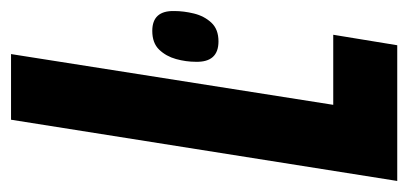

<svg xmlns="http://www.w3.org/2000/svg" viewBox="-232 -524 740 348"><g transform="rotate(-90 138.0 -350.0)"><path d="M-16 0 95 -700H214L122 -116H249L230 0ZM200 -365Q200 -383 205 -401Q210 -419 222 -431.5Q234 -444 256 -444Q293 -444 292 -404Q292 -387 287.5 -368.5Q283 -350 271 -337Q259 -324 237 -324Q199 -324 200 -365Z"/></g></svg>

Font: Georama ExtraCondensed
Style: Bold Italic
Weight: 700
Width: 2
Italic angle: -9°
Designer: Jean-Baptiste Levee
Foundry: Production Type
Version: Version 1.000